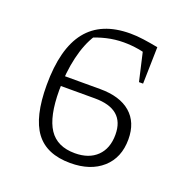

<svg xmlns="http://www.w3.org/2000/svg" viewBox="-114 -720 817 835"><g transform="rotate(20 295.0 -302.5)"><path d="M297 7Q187 7 136 -61.5Q85 -130 85 -277Q85 -446 151 -529Q217 -612 351 -612Q380 -612 412.5 -607.5Q445 -603 481 -596L469 -544Q406 -566 337 -566Q298 -566 259 -557Q220 -548 183 -531L208 -546Q177 -498 160.5 -427.5Q144 -357 144 -275Q144 -153 181.5 -96.5Q219 -40 301 -40Q366 -40 403 -76Q440 -112 440 -176Q440 -235 405.5 -264.5Q371 -294 302 -294H111V-340H310Q401 -340 450.5 -297.5Q500 -255 500 -176Q500 -91 445 -42Q390 7 297 7ZM458 -426 419 -596H481L477 -426Z"/></g></svg>

Font: Piazzolla Thin ExtraLight
Style: Regular
Weight: 250
Version: Version 2.005